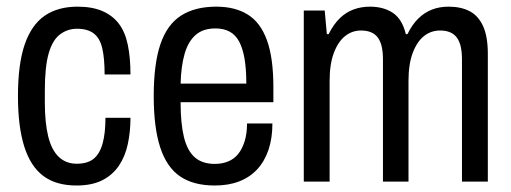

<svg xmlns="http://www.w3.org/2000/svg" viewBox="-20 -559 1574 591"><path d="M215.4 12Q152.4 12 113.2 -17.5Q73.9 -47 54.6 -108.2Q35.3 -169.5 35.3 -263Q35.3 -361.5 55.9 -421.7Q76.5 -482 117.2 -510.3Q157.9 -538.5 218.7 -538.5Q263.4 -538.5 294.8 -525.1Q326.3 -511.6 345.8 -486.1Q365.2 -460.6 373.4 -421Q381.6 -381.5 381.6 -329.7H302Q302 -379.1 294.8 -410.2Q287.7 -441.4 268.7 -455.9Q249.8 -470.5 216.8 -470.5Q187.6 -470.5 164.5 -452.9Q141.4 -435.4 129.7 -394.2Q118 -353 118 -279.6V-244Q118 -181.1 128.4 -139.1Q138.8 -97.1 160.9 -76.1Q183.1 -55 215.9 -55Q249.8 -55 268.5 -70.5Q287.2 -85.9 295.9 -117.5Q304.6 -149.1 304.6 -196.3H381.6Q381.6 -154.3 373.6 -116.4Q365.7 -78.6 346.5 -49.7Q327.2 -20.8 295.3 -4.4Q263.4 12 215.4 12Z M641.1 12Q575.3 12 534.1 -16.2Q492.9 -44.5 473.1 -105.5Q453.2 -166.5 453.2 -263Q453.2 -362.5 473.8 -423Q494.4 -483.5 537.3 -511Q580.2 -538.5 646 -538.5Q703.4 -538.5 742.6 -514.2Q781.8 -489.9 801.6 -435.5Q821.5 -381.1 821.5 -290V-244.4H535.9Q535.9 -178.9 546.2 -136.9Q556.5 -95 579.6 -74.7Q602.7 -54.5 641.2 -54.5Q664.2 -54.5 682.4 -62.1Q700.6 -69.7 712.9 -84.7Q725.2 -99.8 732.8 -123.5Q740.4 -147.2 740.4 -178.9H818.5Q818.5 -133.5 806.5 -97.9Q794.4 -62.3 771.7 -37.8Q749.1 -13.4 716.4 -0.7Q683.7 12 641.1 12ZM535.9 -301.6H738.2Q738.2 -347 732.6 -379Q727 -411 715.8 -431.7Q704.5 -452.4 686.3 -461.9Q668.2 -471.5 643.1 -471.5Q604.8 -471.5 581.9 -451.1Q559 -430.8 548.2 -393.1Q537.4 -355.5 535.9 -301.6Z M915.1 0V-526.5H979.5L986.1 -453.9H991.6Q1006.9 -484.6 1026.1 -503Q1045.2 -521.5 1068.7 -530Q1092.2 -538.5 1118.7 -538.5Q1160.7 -538.5 1189.4 -519.3Q1218.1 -500.1 1229.2 -453.9H1234.2Q1249.1 -484.2 1268.2 -502.6Q1287.4 -521 1310.4 -529.8Q1333.4 -538.5 1360.5 -538.5Q1398.6 -538.5 1425.4 -524.7Q1452.2 -510.8 1466.9 -478.8Q1481.6 -446.7 1481.6 -393.2V0H1402V-375.8Q1402 -398.5 1398.3 -415Q1394.6 -431.5 1386.5 -442.9Q1378.4 -454.2 1365.4 -459.6Q1352.3 -465.1 1334.6 -465.1Q1306.5 -465.1 1284.9 -447.8Q1263.3 -430.5 1250.4 -396Q1237.4 -361.5 1237.4 -309.8V0H1158.8V-375.8Q1158.8 -398.5 1155.1 -415Q1151.4 -431.5 1143.3 -442.9Q1135.2 -454.2 1122.1 -459.6Q1109.1 -465.1 1091.3 -465.1Q1063.7 -465.1 1042.1 -447.8Q1020.5 -430.5 1007.6 -396Q994.6 -361.5 994.6 -309.8V0Z"/></svg>

Font: Archivo SemiBold Condensed
Style: Regular
Weight: 600
Width: 3
Version: Version 2.001